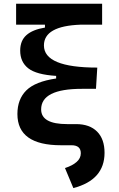

<svg xmlns="http://www.w3.org/2000/svg" viewBox="-20 -752 626 1007"><path d="M299.8 9.8Q71.3 9.8 71.3 -153.8Q71.3 -231.4 117.9 -277.8Q164.6 -324.2 274.4 -340.3V-354Q170.9 -360.4 128.4 -393.6Q85.9 -426.8 85.9 -486.8Q85.9 -538.6 118.4 -567.6Q150.9 -596.7 215.8 -607.4V-622.6H64.5V-732.4H515.6V-622.6H402.8Q210.4 -615.7 210.4 -513.7Q210.4 -397.5 490.2 -397.5L483.4 -286.1H409.2Q195.8 -286.1 195.8 -178.2Q195.8 -101.1 332.5 -101.1H378.9Q450.2 -101.1 489.3 -61.8Q528.3 -22.5 528.3 49.3Q528.3 191.9 364.7 234.4L320.8 129.4Q359.9 116.7 381.8 97.4Q403.8 78.1 403.8 51.8Q403.8 9.8 355 9.8Z"/></svg>

Font: Caskaydia Cove SemiBold
Style: Regular
Weight: 600
Monospace: yes
Designer: Aaron Bell
Foundry: Saja Typeworks
Version: Version 4.300; ttfautohint (v1.8.3)